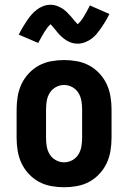

<svg xmlns="http://www.w3.org/2000/svg" viewBox="-20 -781 540 809"><path d="M250 8Q223 8 195.5 3Q168 -2 144 -15Q120 -28 101 -48.5Q82 -69 70.5 -93.5Q59 -118 54.5 -145.5Q50 -173 50 -200V-320Q50 -347 54.5 -374.5Q59 -402 70.5 -426.5Q82 -451 101 -471.5Q120 -492 144 -505Q168 -518 195.5 -523Q223 -528 250 -528Q277 -528 304.5 -523Q332 -518 356 -505Q380 -492 399 -471.5Q418 -451 429.5 -426.5Q441 -402 445.5 -374.5Q450 -347 450 -320V-200Q450 -173 445.5 -145.5Q441 -118 429.5 -93.5Q418 -69 399 -48.5Q380 -28 356 -15Q332 -2 304.5 3Q277 8 250 8ZM250 -97Q268 -97 284.5 -106Q301 -115 310.5 -130.5Q320 -146 323 -164Q326 -182 326 -200V-320Q326 -338 323 -356Q320 -374 310.5 -389.5Q301 -405 284.5 -414Q268 -423 250 -423Q232 -423 215.5 -414Q199 -405 189.5 -389.5Q180 -374 177 -356Q174 -338 174 -320V-200Q174 -182 177 -164Q180 -146 189.5 -130.5Q199 -115 215.5 -106Q232 -97 250 -97ZM307 -597Q294 -597 282.5 -600.5Q271 -604 260.5 -610.5Q250 -617 240.5 -625.5Q231 -634 223.5 -643Q216 -652 207 -663Q198 -674 193 -679Q180 -667 168.5 -648.5Q157 -630 141 -600L59 -635Q68 -653 77 -668Q86 -683 94.5 -695.5Q103 -708 112 -718.5Q121 -729 133.5 -739Q146 -749 161.5 -755Q177 -761 193 -761Q206 -761 217.5 -757Q229 -753 239.5 -747Q250 -741 259.5 -732Q269 -723 276.5 -714.5Q284 -706 292 -696Q300 -686 307 -679Q320 -690 331.5 -708.5Q343 -727 359 -758L441 -722Q432 -704 423 -689Q414 -674 405.5 -662Q397 -650 388 -639Q379 -628 366.5 -618.5Q354 -609 338.5 -603Q323 -597 307 -597Z"/></svg>

Font: Iosevka SS04 Extrabold
Style: Regular
Weight: 800
Monospace: yes
Designer: Belleve Invis
Foundry: Belleve Invis
Version: Version 19.0.0; ttfautohint (v1.8.4)